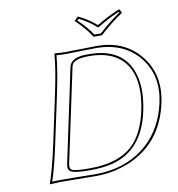

<svg xmlns="http://www.w3.org/2000/svg" viewBox="-88 -892 905 975"><g transform="rotate(-10 364.0 -404.5)"><path d="M281.2 -645Q313.5 -645 363.8 -646.5Q415 -647.9 446.8 -647.9Q585 -647.9 665 -554.2Q745.1 -460.9 724.1 -326.7Q722.7 -316.9 720.7 -308.1Q676.8 -102.1 495.1 -29.3Q416 2 326.7 2Q270.5 2 216.8 1Q175.3 0 144 0L91.3 2.9L90.8 0Q115.2 -68.8 143.6 -200.2L195.8 -444.8Q223.1 -574.2 228 -645L230.5 -647.9Q232.9 -647.9 281.2 -645ZM204.6 -82Q199.2 -56.6 216.3 -49.3Q236.3 -42 304.7 -42Q467.3 -42 542 -127.9Q591.3 -186 612.3 -284.2Q649.9 -461.4 568.4 -545.4Q510.3 -604 399.4 -604Q327.6 -604 312 -578.1Q308.6 -571.3 307.1 -564ZM439 -696.8Q412.1 -741.2 358.4 -792L378.4 -812Q433.1 -785.2 471.7 -751Q537.1 -791 591.8 -812L602.5 -792Q544.9 -753.9 482.4 -696.8ZM281.2 -634.8Q255.9 -634.8 237.3 -637.2Q231.4 -566.4 205.6 -442.9L153.3 -197.8Q127.4 -75.2 104.5 -8.3Q123 -9.8 144 -9.8Q176.3 -9.8 217.3 -9.3Q272 -8.3 326.7 -7.8Q486.8 -7.8 592.8 -99.6Q682.1 -177.7 710.9 -310.1Q739.3 -443.8 664.6 -539.6Q607.4 -611.3 512.7 -631.3Q480.5 -637.7 446.8 -638.2Q415 -638.2 364.3 -636.7Q313 -634.8 281.2 -634.8ZM194.8 -84 296.9 -565.9Q306.2 -609.9 377.4 -613.8Q387.7 -614.3 399.4 -613.8Q579.1 -613.8 622.1 -470.2Q633.8 -430.2 633.8 -383.3Q633.3 -335 622.1 -281.7Q580.6 -85.9 420.9 -44.9Q370.6 -32.2 304.7 -32.2Q216.3 -32.2 200.7 -47.9Q193.4 -56.6 192.9 -68.8Q193.4 -75.7 194.8 -84ZM444.8 -707H478.5Q536.6 -759.8 589.4 -795.4L586.9 -799.3Q535.6 -778.3 477.1 -742.7L470.2 -738.8L464.8 -743.7Q428.7 -775.9 380.4 -799.8L372.6 -792Q419.4 -747.1 444.8 -707Z"/></g></svg>

Font: Linux Biolinum Outline O
Style: Italic
Weight: 400
Italic angle: -12°
Designer: Philipp H. Poll
Foundry: Philipp H. Poll
Version: Version 0.6.2